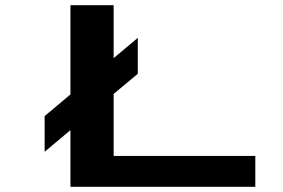

<svg xmlns="http://www.w3.org/2000/svg" viewBox="-20 -720 1090 740"><path d="M152 -272.5 251.5 -356V-700H418V-496L511 -574V-435.5L418 -358V-119H964V0H251.5V-218.5L152 -135Z"/></svg>

Font: League Mono Extended SemiBold
Style: Regular
Weight: 600
Width: 9
Designer: Tyler Finck
Foundry: The League of Moveable Type / Tyler Finck
Version: Version 2.210